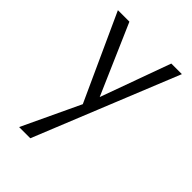

<svg xmlns="http://www.w3.org/2000/svg" viewBox="-208 -505 885 885"><g transform="rotate(45 234.0 -62.5)"><path d="M229 31 26 -414H101L260 -48ZM374 -414H443L158 289H85L233 -25Z"/></g></svg>

Font: Ysabeau Office
Style: Regular
Weight: 400
Designer: Christian Thalmann (Catharsis Fonts)
Version: Version 2.001;gftools[0.9.30]; featfreeze: tnum,lnum,ss02